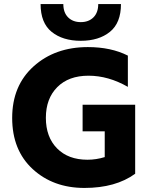

<svg xmlns="http://www.w3.org/2000/svg" viewBox="-20 -918 746 946"><path d="M576 -898Q576 -805 521.5 -761Q467 -717 378 -717Q289 -717 234.5 -761Q180 -805 180 -898H292Q292 -856 315.5 -832.5Q339 -809 378 -809Q417 -809 440.5 -832.5Q464 -856 464 -898ZM646 -62Q550 8 396 8Q242 8 141 -85Q40 -178 40 -337Q40 -496 145.5 -591Q251 -686 413 -686Q527 -686 610 -644V-490Q514 -545 416 -545Q318 -545 262 -488.5Q206 -432 206 -337.5Q206 -243 261 -187Q316 -131 411 -131Q454 -131 496 -144V-271H387V-402H646Z"/></svg>

Font: Hind Vadodara
Style: Bold
Weight: 700
Designer: Hitesh Malaviya
Foundry: Indian Type Foundry
Version: Version 0.702;PS 1.0;hotconv 1.0.81;makeotf.lib2.5.63406